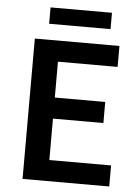

<svg xmlns="http://www.w3.org/2000/svg" viewBox="-56 -848 649 891"><g transform="rotate(5 269.0 -402.0)"><path d="M83 0V-653.8H477.1V-556.2H199.2V-389.2H434.1V-291H199.2V-98.1H486.8V0ZM143.1 -728V-804.2H429.2V-728Z"/></g></svg>

Font: Toshiba Sans Medium
Style: Regular
Weight: 500
Designer: Paul D. Hunt
Foundry: Toshiba Corporation
Version: Version 2.020;PS 2.0;hotconv 1.0.86;makeotf.lib2.5.63406